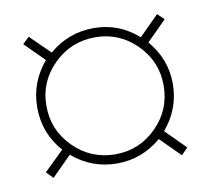

<svg xmlns="http://www.w3.org/2000/svg" viewBox="-47 -561 452 412"><g transform="rotate(-10 179.0 -355.0)"><path d="M290 -258.8 333 -215.8 318.8 -201.2 275.9 -244.1Q233.4 -208 179.2 -208Q124.5 -208 82 -244.1L39.1 -201.2L24.9 -215.8L67.9 -257.8Q30.8 -299.3 30.8 -356Q30.8 -410.6 66.9 -453.1L24.9 -495.1L39.1 -508.8L82 -466.8Q124.5 -502.9 179.2 -502.9Q234.4 -502.9 275.9 -465.8L318.8 -508.8L333 -495.1L290 -452.1Q326.2 -409.7 326.2 -356Q326.2 -301.3 290 -258.8ZM50.8 -356Q50.8 -302.7 88.4 -265.4Q126 -228 179.2 -228Q231.4 -228 268.8 -265.4Q306.2 -302.7 306.2 -356Q306.2 -408.2 268.8 -445.6Q231.4 -482.9 179.2 -482.9Q126 -482.9 88.4 -445.6Q50.8 -408.2 50.8 -356Z"/></g></svg>

Font: Moniqa Black Display
Style: Regular
Weight: 900
Designer: Rajesh Rajput
Foundry: Rajesh Rajput
Version: Version 1.000